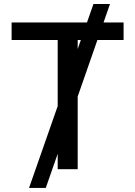

<svg xmlns="http://www.w3.org/2000/svg" viewBox="-20 -839 670 952"><path d="M124 92.8 443.4 -819.3H525.4L207 92.8ZM37.6 -640.6V-727.5H592.8V-640.6H365.2V0H266.1V-640.6Z"/></svg>

Font: Inter Cardless Tabular
Style: Regular
Weight: 400
Designer: Rasmus Andersson
Foundry: rsms
Version: Version 4.000;git-4fc901f